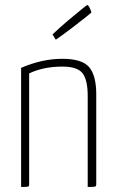

<svg xmlns="http://www.w3.org/2000/svg" viewBox="-20 -744 456 764"><path d="M202 -586 189 -607Q217 -634 251.5 -663Q286 -692 306 -708Q326 -724 327 -724Q334 -724 344 -695Q343 -693 323 -677Q303 -661 268.5 -634.5Q234 -608 202 -586ZM64 -474Q147 -510 228 -510Q307 -510 335 -476.5Q363 -443 363 -369V-11Q363 -3 358.5 -1.5Q354 0 329 0V-362Q329 -426 308.5 -452.5Q288 -479 228 -479Q153 -479 96 -452V-11Q96 -3 92 -1.5Q88 0 64 0Z"/></svg>

Font: Yanone Kaffeesatz Thin
Style: Regular
Weight: 250
Designer: Yanone (Cyrillic: Daniel Pouzeot)
Foundry: Yanone
Version: Version 1.003;PS 001.003;hotconv 1.0.88;makeotf.lib2.5.64775